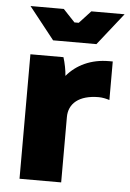

<svg xmlns="http://www.w3.org/2000/svg" viewBox="-52 -759 540 799"><g transform="rotate(5 218.0 -360.0)"><path d="M43 -720 149 -586H330L436 -720H297L249 -668H231L182 -720ZM60 0H234V-273C234 -329 276 -367 359 -367C374 -367 392 -363 404 -359V-520H388C314 -520 253 -491 213 -443C212 -464 205 -499 198 -520H60Z"/></g></svg>

Font: Fixel Display ExtraBold
Style: Regular
Weight: 800
Designer: AlfaBravo + MacPaw
Foundry: Kyrylo Tkachov, Marchela Mozhyna, Serhii Makarenko, Maria Weinstein, Zakhar Kryvoshyya
Version: Version 1.211